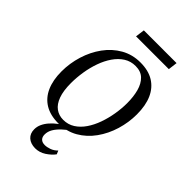

<svg xmlns="http://www.w3.org/2000/svg" viewBox="-258 -756 1035 1035"><g transform="rotate(45 260.0 -238.0)"><path d="M301.5 -535.5Q362 -535.5 402.8 -510.5Q443.5 -485.5 464.5 -438.5Q485.5 -391.5 485.5 -324Q485.5 -262.5 467.5 -203Q449.5 -143.5 415 -95.2Q380.5 -47 331.2 -18.5Q282 10 219 10Q158.5 10 117.2 -15Q76 -40 55 -87.2Q34 -134.5 34 -200Q34 -262.5 52.5 -322.5Q71 -382.5 106 -430.8Q141 -479 190.5 -507.2Q240 -535.5 301.5 -535.5ZM296 -503.5Q259.5 -503.5 230.2 -485Q201 -466.5 179 -434.5Q157 -402.5 142.8 -362.2Q128.5 -322 121.5 -278Q114.5 -234 114.5 -192Q114.5 -133.5 128.2 -95.8Q142 -58 167 -40Q192 -22 225 -22Q261.5 -22 290.5 -40.5Q319.5 -59 341 -90.5Q362.5 -122 376.8 -162Q391 -202 398.2 -245.2Q405.5 -288.5 405.5 -329.5Q405.5 -379 394.8 -418.2Q384 -457.5 360.2 -480.5Q336.5 -503.5 296 -503.5ZM226 193.5Q191.5 193 171 174.8Q150.5 156.5 150.5 124Q150.5 103.5 159.5 84Q168.5 64.5 184.5 46.5Q200.5 28.5 222 12.2Q243.5 -4 268.5 -18L289 -30.5L306.5 -19.5Q277.5 0.5 255.8 20.8Q234 41 222 61.5Q210 82 210 104.5Q210 123.5 220.5 134Q231 144.5 251 144.5Q267 144.5 287 137.5Q307 130.5 323.5 113.5L332 134Q315.5 156.5 287.2 175Q259 193.5 226 193.5ZM191.5 -670.5H441L434.5 -618H184.5Z"/></g></svg>

Font: Merriweather 96pt Light
Style: Italic
Weight: 300
Italic angle: -7.8°
Version: Version 2.101